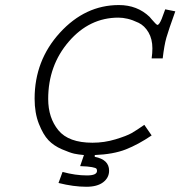

<svg xmlns="http://www.w3.org/2000/svg" viewBox="-20 -586 700 745"><path d="M347.7 15.6V22.5Q403.3 33.2 403.3 76.2Q403.3 103.5 380.4 121.1Q357.4 138.7 315.4 138.7Q265.6 138.7 207 124L222.7 81.1Q272.5 94.7 317.4 94.7Q356.4 94.7 356.4 77.1Q356.4 71.3 354 68.4Q351.6 65.4 336.9 62.5Q322.3 59.6 291 58.6L305.7 15.6Q284.2 13.7 268.1 10.3Q252 6.8 220.2 -6.8Q188.5 -20.5 168 -42Q147.5 -63.5 130.9 -105.5Q114.3 -147.5 114.3 -203.1Q114.3 -351.6 212.4 -459Q310.5 -566.4 441.4 -566.4Q512.7 -566.4 560.5 -520.5Q561.5 -519.5 568.8 -510.7Q576.2 -502 582.5 -495.6Q588.9 -489.3 590.8 -489.3Q597.7 -489.3 607.4 -512.7L621.1 -549.8L660.2 -542Q633.8 -468.8 625.5 -439.5Q617.2 -410.2 611.3 -359.4H568.4Q571.3 -379.9 571.3 -398.4Q571.3 -434.6 556.2 -460.4Q541 -486.3 517.6 -497.6Q494.1 -508.8 475.1 -513.2Q456.1 -517.6 439.5 -517.6Q327.1 -517.6 247.1 -424.8Q167 -332 167 -202.1Q167 -128.9 206.5 -80.6Q246.1 -32.2 338.9 -32.2Q384.8 -32.2 428.2 -45.4Q471.7 -58.6 491.2 -69.8Q510.7 -81.1 540 -101.6L568.4 -60.5Q516.6 -25.4 468.3 -6.3Q419.9 12.7 347.7 15.6Z"/></svg>

Font: Thabit-Oblique
Style: Oblique
Weight: 500
Designer: Regenerated by Nadim Shaikli
Foundry: MAK Alagha
Version: 0.01